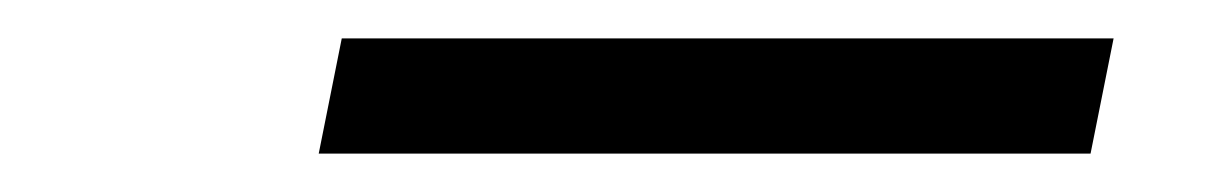

<svg xmlns="http://www.w3.org/2000/svg" viewBox="-20 -300 640 100"><path d="M158 -280 146 -220H548L560 -280Z"/></svg>

Font: LT Wave Mono Light
Style: Italic
Weight: 300
Designer: Daniel Lyons
Version: Version 2.5 (Glyphs App)